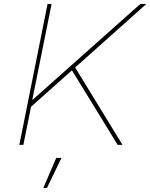

<svg xmlns="http://www.w3.org/2000/svg" viewBox="-20 -719 746 953"><path d="M706 -699 353 -384 588 0H564L337 -370L134 -189L96 0H76L216 -699H236L140 -222L676 -699ZM259 65H285L213 214H195Z"/></svg>

Font: Gontserrat Thin
Style: Italic
Weight: 250
Italic angle: -11.3°
Designer: Julieta Ulanovsky
Foundry: Julieta Ulanovsky
Version: Version 6.001